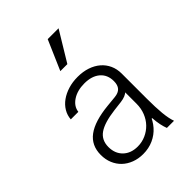

<svg xmlns="http://www.w3.org/2000/svg" viewBox="-232 -935 1064 1064"><g transform="rotate(-45 300.0 -402.5)"><path d="M429 -391Q429 -360 414.5 -344Q400 -328 370 -325L309 -319Q197 -308 142.5 -267.5Q88 -227 88 -153Q88 -117 100.5 -87Q113 -57 135.5 -35.5Q158 -14 189.5 -2Q221 10 258 10Q302 10 338.5 -6.5Q375 -23 401 -52.5Q427 -82 441.5 -123Q456 -164 456 -214L404 -96H434Q436 -65 441 -41.5Q446 -18 453 0H509Q498 -31 493.5 -77.5Q489 -124 489 -193V-390Q489 -426 475.5 -455.5Q462 -485 437.5 -506Q413 -527 379 -538.5Q345 -550 303 -550Q263 -550 229 -539.5Q195 -529 169 -510.5Q143 -492 127.5 -466Q112 -440 110 -410H169Q174 -449 211.5 -473.5Q249 -498 304 -498Q362 -498 395.5 -469.5Q429 -441 429 -391ZM429 -327V-214Q429 -177 416.5 -145.5Q404 -114 382 -91Q360 -68 330 -54.5Q300 -41 266 -41Q213 -41 181 -72Q149 -103 149 -154Q149 -208 189 -236Q229 -264 317 -275L375 -282Q414 -287 433 -306Q452 -325 452 -365ZM419 -815H334L258 -640H313Z"/></g></svg>

Font: CommitMonoV142 ExtLt
Style: Regular
Weight: 200
Monospace: yes
Designer: Eigil Nikolajsen
Foundry: Eigil Nikolajsen
Version: Version 1.142